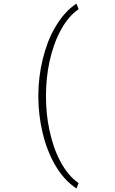

<svg xmlns="http://www.w3.org/2000/svg" viewBox="-20 -815 640 1064"><path d="M192.4 -286.6V-278.3Q192.4 -228.5 198.5 -177.7Q204.6 -127 216.3 -78.6Q228 -29.3 245.6 16.1Q263.2 61.5 286.6 101.6Q310.1 141.6 339.4 174.1Q368.7 206.5 403.8 229.5L415.5 199.7Q383.8 177.7 358.4 146.2Q333 114.7 313 76.7Q293 38.6 278.3 -4.6Q263.7 -47.9 253.9 -93.8Q244.1 -139.2 239.5 -185.8Q234.9 -232.4 234.9 -277.3V-288.6Q234.9 -334 239.7 -381.1Q244.6 -428.2 254.4 -474.1Q264.6 -521 280.3 -565.4Q295.9 -609.9 316.9 -647.9Q335.9 -683.6 360.6 -713.4Q385.3 -743.2 415.5 -764.2L403.8 -794.9Q369.1 -772.5 340.1 -739.7Q311 -707 287.6 -667Q263.7 -627.4 246.1 -581.5Q228.5 -535.6 216.8 -486.8Q204.6 -437.5 198.5 -386.7Q192.4 -335.9 192.4 -286.6Z"/></svg>

Font: Roboto Mono ExtraLight
Style: Regular
Weight: 250
Monospace: yes
Designer: Google
Version: Version 3.000